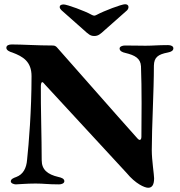

<svg xmlns="http://www.w3.org/2000/svg" viewBox="-20 -868 849 907"><path d="M281 -847C269 -847 262 -843 262 -835C262 -830 265 -825 270 -820L375 -727C398 -706 407 -698 425 -698C444 -698 453 -706 476 -727L580 -819C585 -824 587 -830 587 -835C587 -843 581 -848 571 -848C554 -848 470 -816 437 -798C433 -796 429 -794 425 -794C421 -794 418 -796 413 -798C382 -816 296 -847 281 -847ZM680 19C697 19 708 7 708 -26C708 -42 697 -112 697 -158C697 -267 707 -438 707 -558C708 -597 726 -611 773 -620C789 -623 799 -629 799 -640C799 -649 789 -655 774 -655C722 -655 707 -652 667 -652C635 -652 617 -653 570 -653C558 -653 545 -648 545 -639C545 -627 558 -621 572 -618C618 -607 644 -592 646 -555C650 -453 649 -305 648 -222C648 -213 645 -207 640 -207C635 -207 628 -215 624 -220C520 -336 355 -525 251 -642C246 -648 240 -653 230 -653C158 -653 84 -658 36 -658C22 -658 10 -654 10 -642C10 -630 27 -623 38 -620C89 -601 129 -577 129 -508C129 -344 116 -188 108 -114C105 -73 89 -44 57 -32C43 -27 31 -22 31 -11C31 -2 46 3 55 3C65 3 104 -1 148 -1C188 -1 204 3 259 3C271 3 284 -2 284 -12C284 -24 270 -29 256 -32C204 -44 177 -67 177 -111C177 -213 172 -369 173 -460C173 -467 174 -480 180 -480C183 -480 189 -473 193 -468C303 -350 468 -169 578 -51C620 0 663 19 680 19Z"/></svg>

Font: EB Garamond
Style: Bold
Weight: 700
Designer: Georg Duffner and Octavio Pardo
Foundry: Georg Duffner
Version: Version 1.000;PS 001.000;hotconv 1.0.88;makeotf.lib2.5.64775